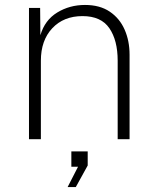

<svg xmlns="http://www.w3.org/2000/svg" viewBox="-20 -562 640 775"><path d="M97 0V-530H142L143 -420Q161 -481 211 -511.5Q261 -542 323 -542Q383 -542 423 -515Q463 -488 483 -442.5Q503 -397 503 -341V0H455V-317Q455 -399 421.5 -448Q388 -497 313 -497Q237 -497 191 -448Q145 -399 145 -317V0ZM253 193 295 111H268V49H334V106L286 193Z"/></svg>

Font: Geist Mono ExtraLight
Style: Regular
Weight: 200
Monospace: yes
Designer: Basement.studio, Andrés Briganti, Mateo Zaragoza
Foundry: Basement.studio, Vercel, Andrés Briganti, Guido Ferreyra, Mateo Zaragoza
Version: Version 1.500; ttfautohint (v1.8.4.7-5d5b)